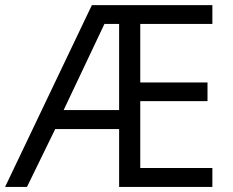

<svg xmlns="http://www.w3.org/2000/svg" viewBox="-21 -734 914 754"><path d="M813 -74.2H529.8V-336.9H793.9V-410.2H529.8V-640.1H813V-713.9H339.8L-1 0H85L195.8 -227.1H446.8V0H813ZM389.2 -640.1H446.8V-301.8H229Z"/></svg>

Font: Open Sans
Style: Regular
Weight: 400
Foundry: Ascender Corporation
Version: Version 1.100;PS 001.100;hotconv 1.0.88;makeotf.lib2.5.64775